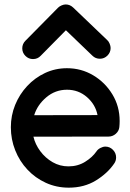

<svg xmlns="http://www.w3.org/2000/svg" viewBox="-20 -843 592 872"><path d="M243.7 -808.1Q249.5 -814 259.5 -818.4Q269.5 -822.8 278.3 -822.8Q297.4 -822.8 312 -809.1L466.8 -661.1Q473.6 -655.3 478 -644.5Q482.4 -633.8 482.4 -625Q482.4 -605 468 -590.6Q453.6 -576.2 433.6 -576.2Q413.6 -576.2 399.4 -590.3L279.3 -705.6L165 -589.8Q150.9 -574.7 129.9 -574.7Q109.9 -574.7 95.5 -589.1Q81.1 -603.5 81.1 -623.5Q81.1 -643.6 95.7 -658.2ZM284.2 -533.2Q349.1 -533.2 403.3 -501Q457.5 -468.8 490.5 -414.3Q523.4 -359.9 523.4 -293.5Q523.4 -279.8 522 -265.6Q520 -247.6 505.6 -235.1Q491.2 -222.7 473.1 -222.7L131.8 -222.2Q140.1 -187 163.1 -156.2Q186 -125.5 219 -106.4Q252 -87.4 291 -87.4Q333 -87.4 366.2 -107.9Q399.4 -128.4 418 -155.3Q423.8 -164.6 435.8 -170.9Q447.8 -177.2 458.5 -177.2Q478.5 -177.2 492.9 -162.6Q507.3 -147.9 507.3 -127.9Q507.3 -112.3 498.5 -100.1Q468.3 -55.7 415.3 -23.2Q362.3 9.3 292.5 9.3Q236.3 9.3 188.2 -12.7Q140.1 -34.7 104.5 -72.8Q68.8 -110.8 49.1 -160.4Q29.3 -210 29.3 -265.1Q29.3 -318.4 48.8 -366.5Q68.4 -414.6 103.3 -452.1Q138.2 -489.7 184.6 -511.5Q231 -533.2 284.2 -533.2ZM422.9 -320.3Q413.6 -368.2 375 -401.9Q336.4 -435.5 284.2 -435.5Q231 -435.5 190.2 -400.9Q149.4 -366.2 135.3 -319.8Z"/></svg>

Font: Manjari
Style: Bold
Weight: 700
Designer: Santhosh Thottingal <santhosh.thottingal@gmail.com>
Version: Version 2.000